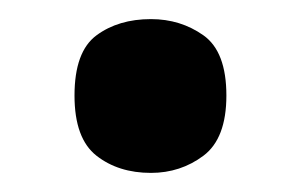

<svg xmlns="http://www.w3.org/2000/svg" viewBox="-20 -455 316 201"><path d="M138 -274Q104 -274 81 -292Q58 -310 58 -355Q58 -401 81 -418Q104 -435 138 -435Q169 -435 193 -418Q217 -401 217 -355Q217 -310 193 -292Q169 -274 138 -274Z"/></svg>

Font: Noto Serif Ethiopic Condensed ExtraBold
Style: Regular
Weight: 800
Width: 3
Designer: Monotype Design Team
Foundry: Monotype Imaging Inc.
Version: Version 2.102; ttfautohint (v1.8.4.7-5d5b)